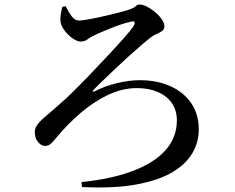

<svg xmlns="http://www.w3.org/2000/svg" viewBox="-20 -785 1040 850"><path d="M271 -757 256 -755Q252 -740 249 -722.5Q246 -705 248 -690Q249 -677 258 -661.5Q267 -646 280.5 -632.5Q294 -619 309.5 -610Q325 -601 338 -601Q354 -601 366 -610Q378 -619 391 -625Q406 -633 428 -642.5Q450 -652 474 -661.5Q498 -671 519.5 -678Q541 -685 556 -688Q572 -693 576 -688Q576 -687 576 -686Q578 -679 567 -663Q556 -648 527.5 -615.5Q499 -583 460.5 -542Q422 -501 381.5 -458.5Q341 -416 305 -380.5Q269 -345 244 -324Q212 -295 187 -274.5Q162 -254 148 -236.5Q134 -219 134 -201Q134 -173 148.5 -156Q163 -139 179 -139Q195 -139 206 -149.5Q217 -160 229 -175Q276 -232 334 -282.5Q392 -333 456.5 -364Q521 -395 587 -395Q638 -395 678 -378Q718 -361 740.5 -329Q763 -297 763 -252Q763 -178 714.5 -122Q666 -66 571.5 -29.5Q477 7 341 21L343 43Q485 50 584.5 31.5Q684 13 744.5 -23.5Q805 -60 832.5 -108.5Q860 -157 860 -211Q860 -280 826 -329Q792 -378 733 -404Q674 -430 600 -430Q552 -430 498 -417Q444 -404 400 -381Q393 -378 391 -380Q389 -382 395 -388Q406 -400 430.5 -423.5Q455 -447 486 -476.5Q517 -506 549.5 -535.5Q582 -565 609 -588Q636 -611 651 -622Q662 -630 675.5 -635.5Q689 -641 698.5 -648.5Q708 -656 708 -669Q708 -682 697 -698.5Q686 -715 668.5 -730Q651 -745 632 -755Q613 -765 597 -765Q588 -765 580.5 -757.5Q573 -750 556 -744Q546 -740 523.5 -734Q501 -728 473 -721Q445 -714 416 -708Q387 -702 364 -698Q341 -694 330 -694Q311 -694 296.5 -714Q282 -734 271 -757Z"/></svg>

Font: Early Summer Mincho SemiBold
Style: Regular
Weight: 600
Designer: GuiWonder
Version: Version 1.002